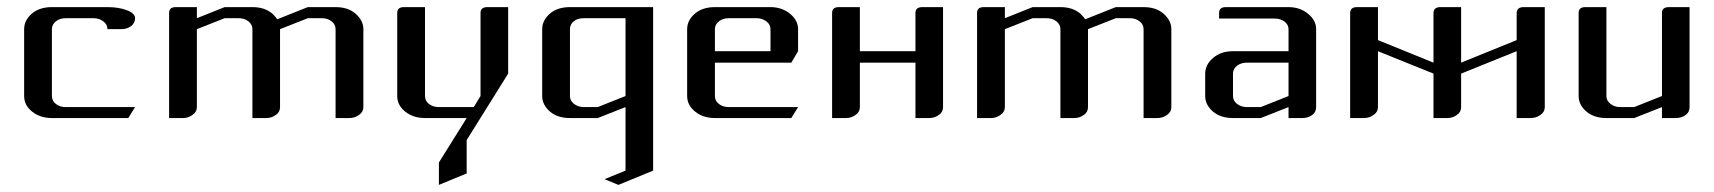

<svg xmlns="http://www.w3.org/2000/svg" viewBox="-20 -332 4820 540"><path d="M47.9 -62V-250Q47.9 -274.9 69.8 -293.9Q91.3 -312 126 -312H282.2Q314 -312 336.9 -303.2Q359.9 -294.4 359.9 -280.8Q359.9 -267.6 349.1 -258.8Q337.4 -250 320.8 -250H282.2Q282.2 -263.2 270.5 -272Q258.8 -280.8 243.2 -280.8H165Q148.4 -280.8 137.2 -272Q126 -263.2 126 -250V-62Q126 -48.3 137.2 -39.6Q148.4 -30.8 165 -30.8H359.9L340.8 0H126Q92.8 0 70.3 -18.1Q47.9 -36.1 47.9 -62Z M455.6 0V-295.9Q455.6 -312 474.6 -312H533.7V-280.8L611.8 -312H689.9Q724.1 -312 745.6 -293.9Q754.9 -285.2 759.8 -277.8L845.7 -312H923.8Q958.5 -312 979.5 -293.9Q1002 -274.4 1002 -250V-30.8Q1002 -17.1 989.7 -8.8Q978 0 961.9 0H923.8V-250Q923.8 -263.2 912.6 -272Q901.9 -280.8 884.8 -280.8H845.7L767.6 -250V-30.8Q767.6 -16.6 755.9 -8.8Q744.1 0 728.5 0H689.9V-250Q689.9 -263.2 678.7 -272Q667.5 -280.8 650.9 -280.8H611.8L533.7 -250V-30.8Q533.7 -17.1 521.5 -8.8Q509.8 0 494.6 0Z M1097.2 -62V-295.9Q1097.2 -312 1116.2 -312H1175.3V-62Q1175.3 -48.3 1186.5 -39.6Q1197.8 -30.8 1214.4 -30.8H1312.5L1331.5 -62V-295.9Q1331.5 -312 1351.1 -312H1409.2V-125L1292.5 62V155.8L1214.4 188V125L1292.5 0H1175.3Q1142.1 0 1119.6 -18.1Q1097.2 -36.1 1097.2 -62Z M1504.9 -62V-250Q1504.9 -274.9 1526.9 -293.9Q1548.3 -312 1583 -312H1816.9V147.9L1719.2 188L1680.2 171.9L1739.3 147.9V-30.8L1661.1 0H1583Q1548.3 0 1526.9 -18.1Q1504.9 -37.1 1504.9 -62ZM1583 -62Q1583 -48.8 1594.2 -40Q1606 -30.8 1622.1 -30.8H1661.1L1739.3 -62V-280.8H1622.1Q1604.5 -280.8 1594.2 -272.5Q1583 -263.7 1583 -250Z M1912.6 -62V-250Q1912.6 -274.9 1934.6 -293.9Q1956.1 -312 1990.7 -312H2147Q2178.7 -312 2201.7 -293.5Q2224.6 -274.9 2224.6 -250V-188L2205.6 -155.8H1990.7V-62Q1990.7 -48.3 2002 -39.6Q2013.2 -30.8 2029.8 -30.8H2224.6L2205.6 0H1990.7Q1957.5 0 1935.1 -18.1Q1912.6 -36.1 1912.6 -62ZM1990.7 -188H2147V-250Q2147 -263.2 2135.3 -272Q2123.5 -280.8 2107.9 -280.8H2029.8Q2013.2 -280.8 2002 -272Q1990.7 -263.2 1990.7 -250Z M2320.3 0V-295.9Q2320.3 -312 2339.4 -312H2398.4V-188H2554.7V-295.9Q2554.7 -312 2574.2 -312H2632.3V-30.8Q2632.3 -16.6 2620.6 -8.8Q2608.9 0 2593.3 0H2554.7V-155.8H2398.4V-30.8Q2398.4 -17.1 2386.2 -8.8Q2374.5 0 2359.4 0Z M2728 0V-295.9Q2728 -312 2747.1 -312H2806.2V-280.8L2884.3 -312H2962.4Q2996.6 -312 3018.1 -293.9Q3027.3 -285.2 3032.2 -277.8L3118.2 -312H3196.3Q3231 -312 3252 -293.9Q3274.4 -274.4 3274.4 -250V-30.8Q3274.4 -17.1 3262.2 -8.8Q3250.5 0 3234.4 0H3196.3V-250Q3196.3 -263.2 3185.1 -272Q3174.3 -280.8 3157.2 -280.8H3118.2L3040 -250V-30.8Q3040 -16.6 3028.3 -8.8Q3016.6 0 3001 0H2962.4V-250Q2962.4 -263.2 2951.2 -272Q2939.9 -280.8 2923.3 -280.8H2884.3L2806.2 -250V-30.8Q2806.2 -17.1 2793.9 -8.8Q2782.2 0 2767.1 0Z M3369.6 -62V-125Q3369.6 -149.9 3391.6 -168.9Q3413.6 -188 3447.8 -188H3604V-250Q3604 -262.7 3592.3 -271.5Q3581.1 -279.8 3564.9 -279.8H3408.7V-295.9Q3408.7 -312 3427.7 -312H3604Q3635.7 -312 3658.7 -293.5Q3681.6 -274.9 3681.6 -250V-30.8Q3681.6 -16.6 3670.9 -8.8Q3659.2 0 3642.6 0H3604V-30.8L3525.9 0H3447.8Q3413.1 0 3391.6 -18.1Q3369.6 -37.1 3369.6 -62ZM3447.8 -62Q3447.8 -48.8 3459 -40Q3470.7 -30.8 3486.8 -30.8H3525.9L3604 -62V-155.8H3486.8Q3470.2 -155.8 3459 -147Q3447.8 -138.2 3447.8 -125Z M3777.3 0V-294.9Q3777.3 -312 3796.4 -312H3855.5V-219.2L4011.7 -155.8V-294.9Q4011.7 -312 4031.2 -312H4089.4V-155.8L4245.6 -219.2V-294.9Q4245.6 -312 4265.6 -312H4324.7V-30.8Q4324.7 -17.1 4312.5 -8.8Q4300.8 0 4284.7 0H4245.6V-188L4089.4 -125V-30.8Q4089.4 -16.6 4077.6 -8.8Q4065.9 0 4050.3 0H4011.7V-125L3855.5 -188V-30.8Q3855.5 -17.1 3843.3 -8.8Q3831.5 0 3816.4 0Z M4419.9 -62V-295.9Q4419.9 -312 4439 -312H4498V-62Q4498 -48.8 4509.3 -40Q4521 -30.8 4537.1 -30.8H4576.2L4654.3 -62V-295.9Q4654.3 -312 4673.8 -312H4731.9V-30.8Q4731.9 -16.6 4721.2 -8.8Q4709.5 0 4692.9 0H4654.3V-30.8L4576.2 0H4498Q4463.4 0 4441.9 -18.1Q4419.9 -37.1 4419.9 -62Z"/></svg>

Font: Hhenum
Style: Regular
Weight: 400
Designer: T. Christopher White
Version: Version 1.0